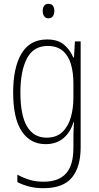

<svg xmlns="http://www.w3.org/2000/svg" viewBox="-20 -746 518 1007"><path d="M227 -539Q284 -539 316 -511.5Q348 -484 364 -445H368L373 -529H403V27Q403 130 357 185.5Q311 241 208 241Q167 241 133.5 232.5Q100 224 71 209V170Q102 187 135 197Q168 207 208 207Q288 207 326.5 163.5Q365 120 365 30V-10Q365 -33 365.5 -55Q366 -77 368 -105H365Q350 -53 313 -21.5Q276 10 219 10Q139 10 94 -57.5Q49 -125 49 -261Q49 -392 93 -465.5Q137 -539 227 -539ZM230 -505Q155 -505 121 -439Q87 -373 87 -261Q87 -141 122 -82.5Q157 -24 224 -24Q277 -24 308 -54.5Q339 -85 352 -132.5Q365 -180 365 -232V-308Q365 -365 352 -409.5Q339 -454 309 -479.5Q279 -505 230 -505ZM234 -726Q251 -726 258 -715Q265 -704 265 -689Q265 -671 257 -660.5Q249 -650 234 -650Q219 -650 211.5 -661Q204 -672 204 -688Q204 -704 211 -715Q218 -726 234 -726Z"/></svg>

Font: Noto Sans Sinhala Condensed ExtraLight
Style: Regular
Weight: 200
Width: 3
Designer: Jelle Bosma - Monotype Design Team
Foundry: Monotype Imaging Inc.
Version: Version 2.006; ttfautohint (v1.8.4.7-5d5b)